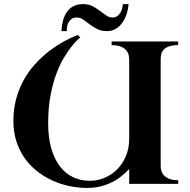

<svg xmlns="http://www.w3.org/2000/svg" viewBox="-20 -904 935 944"><path d="M528.8 -700.2H856V-682.1Q829.6 -682.1 812.7 -676.5Q795.9 -670.9 786.4 -661.4Q776.9 -651.9 773.4 -639.6Q770 -627.4 770 -613.8V-85.9Q770 -76.2 773.2 -64.5Q776.4 -52.7 785.4 -42.5Q794.4 -32.2 811.3 -25.1Q828.1 -18.1 856 -18.1V0H615.2V-73.2Q597.7 -54.2 576.7 -37.4Q555.7 -20.5 530 -7.8Q504.4 4.9 474.1 12.5Q443.8 20 408.2 20Q364.3 20 320.3 10.7Q276.4 1.5 236.1 -17.1Q195.8 -35.6 161.1 -63.2Q126.5 -90.8 100.8 -127.2Q75.2 -163.6 60.5 -209.2Q45.9 -254.9 45.9 -309.1Q45.9 -367.7 59.3 -417.2Q72.8 -466.8 95 -507.6Q117.2 -548.3 145.5 -580.8Q173.8 -613.3 203.6 -638.2Q273.4 -696.8 361.8 -731.9L375 -720.2Q373 -718.8 360.8 -707.5Q348.6 -696.3 331.1 -674.3Q313.5 -652.3 293.5 -618.9Q273.4 -585.4 256.3 -539.1Q239.3 -492.7 228 -432.6Q216.8 -372.6 216.8 -297.9Q216.8 -227.1 232.2 -174.1Q247.6 -121.1 274.9 -85.7Q302.2 -50.3 339.6 -32.7Q377 -15.1 420.9 -15.1Q460.4 -15.1 495.6 -30.3Q530.8 -45.4 557.4 -72.8Q584 -100.1 599.6 -137.9Q615.2 -175.8 615.2 -221.2V-613.8Q615.2 -623.5 612.1 -635.5Q608.9 -647.5 599.9 -657.7Q590.8 -668 573.7 -675Q556.6 -682.1 528.8 -682.1ZM612.3 -883.8Q610.4 -859.4 602.8 -835.7Q595.2 -812 582 -793.2Q568.8 -774.4 550 -762.7Q531.2 -751 507.3 -751Q478 -751 457.5 -761.5Q437 -772 420.7 -784.4Q404.3 -796.9 389.6 -807.4Q375 -817.9 357.4 -817.9Q340.3 -817.9 330.6 -810.1Q320.8 -802.2 315.7 -791.5Q310.5 -780.8 309.3 -769.5Q308.1 -758.3 308.1 -751H282.2Q283.2 -775.9 289.1 -799.8Q294.9 -823.7 307.1 -842.5Q319.3 -861.3 339.4 -872.6Q359.4 -883.8 389.2 -883.8Q415.5 -883.8 435.1 -873.5Q454.6 -863.3 470.9 -850.8Q487.3 -838.4 502 -828.1Q516.6 -817.9 532.2 -817.9Q547.4 -817.9 557.4 -825.4Q567.4 -833 573.2 -843.8Q579.1 -854.5 581.3 -865.5Q583.5 -876.5 584 -883.8Z"/></svg>

Font: Uncial Antiqua
Style: Regular
Weight: 400
Version: Version 1.000